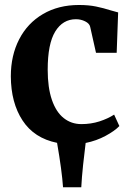

<svg xmlns="http://www.w3.org/2000/svg" viewBox="-20 -582 538 789"><path d="M470.5 -64Q451.5 -44 414 -23.8Q376.5 -3.5 332 5.5Q327 43 321.5 95.5Q316 148 314 187.5H239Q234.5 120 214.5 5Q120.5 -14 72.8 -86.8Q25 -159.5 24.5 -268.5Q24.5 -354 58.8 -420.5Q93 -487 156.5 -524.2Q220 -561.5 304.5 -561.5Q344.5 -561.5 374.8 -555.2Q405 -549 436.5 -539Q458.5 -532.5 465.5 -531L459.5 -365H374.5L350.5 -472Q347.5 -485.5 330 -494.2Q312.5 -503 292 -503Q238 -503 207 -452.5Q176 -402 176 -295.5Q176 -222 193.2 -171.8Q210.5 -121.5 241.8 -96.8Q273 -72 314.5 -72Q354 -72 388.8 -83.2Q423.5 -94.5 449 -111Z"/></svg>

Font: Merriweather Text
Style: Bold
Weight: 700
Designer: Eben Sorkin
Foundry: Eben Sorkin
Version: Version 2.100